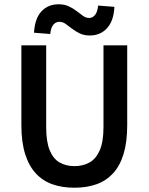

<svg xmlns="http://www.w3.org/2000/svg" viewBox="-20 -866 695 898"><path d="M328 12Q271 12 225.5 -4Q180 -20 147.5 -55Q115 -90 97.5 -146Q80 -202 80 -281V-654H196V-272Q196 -203 212.5 -163Q229 -123 259 -106Q289 -89 328 -89Q368 -89 398.5 -106Q429 -123 446.5 -163Q464 -203 464 -272V-654H575V-281Q575 -202 558 -146Q541 -90 508.5 -55Q476 -20 430.5 -4Q385 12 328 12ZM400 -700Q373 -700 352.5 -710Q332 -720 316 -732.5Q300 -745 286.5 -754.5Q273 -764 257 -764Q241 -764 229.5 -750.5Q218 -737 215 -707L139 -713Q143 -780 174 -813Q205 -846 254 -846Q281 -846 301.5 -836.5Q322 -827 338 -814.5Q354 -802 368 -792Q382 -782 397 -782Q413 -782 424.5 -796Q436 -810 439 -840L515 -834Q512 -768 480.5 -734Q449 -700 400 -700Z"/></svg>

Font: Source Sans 3 ExtraLight SemiBold
Style: Regular
Weight: 600
Version: Version 3.052;hotconv 1.1.0;makeotfexe 2.6.0